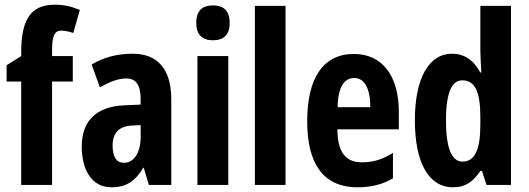

<svg xmlns="http://www.w3.org/2000/svg" viewBox="-20 -785 2245 815"><path d="M289 -439V-547H201V-573C201 -633 212 -655 240 -655C256 -655 273 -651 291 -645L319 -743C278 -759 251 -765 212 -765C111 -765 70 -702 70 -564V-547L8 -508V-439H70V0H201V-439Z M543 -557C477 -557 418 -541 369 -511L404 -414C449 -440 485 -452 516 -452C558 -452 577 -423 577 -364V-341L509 -338C391 -333 327 -275 327 -162C327 -74 363 10 453 10C517 10 555 -17 588 -73H590L612 0H707V-363C707 -491 650 -557 543 -557ZM540 -252 577 -254V-203C577 -137 548 -94 507 -94C475 -94 458 -118 458 -167C458 -221 485 -249 540 -252Z M884 -762C836 -762 813 -737 813 -687C813 -639 838 -614 884 -614C931 -614 955 -639 955 -687C955 -736 933 -762 884 -762ZM949 -547H818V0H949Z M1192 0V-760H1062V0Z M1482 -556C1352 -556 1284 -454 1284 -270C1284 -97 1347 10 1498 10C1555 10 1604 -2 1648 -28V-136C1601 -107 1563 -96 1516 -96C1446 -96 1413 -140 1412 -236H1673V-310C1673 -460 1605 -556 1482 -556ZM1484 -454C1528 -454 1552 -407 1552 -330H1413C1415 -418 1442 -454 1484 -454Z M1903 10C1955 10 1986 -12 2019 -59H2026L2045 0H2149V-760H2019V-570C2019 -549 2021 -519 2023 -477H2019C1990 -531 1949 -557 1899 -557C1800 -557 1741 -452 1741 -274C1741 -96 1799 10 1903 10ZM1943 -99C1897 -99 1873 -157 1873 -275C1873 -386 1896 -444 1942 -444C1996 -444 2019 -396 2019 -288V-257C2019 -148 1995 -99 1943 -99Z"/></svg>

Font: Noto Sans Hebrew ExtraCondensed
Style: Bold
Weight: 700
Width: 2
Designer: Monotype Design Team
Foundry: Monotype Imaging Inc.
Version: Version 2.004